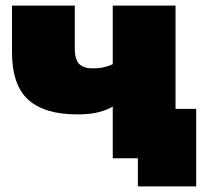

<svg xmlns="http://www.w3.org/2000/svg" viewBox="-20 -567 745 688"><path d="M609 0H384V-185Q362 -172 331 -164.5Q300 -157 258 -157Q140 -157 81.5 -209.5Q23 -262 23 -380V-547H248V-395Q248 -353 264 -337.5Q280 -322 312 -322Q334 -322 352 -326Q370 -330 384 -337V-547H609ZM683 101H474V0H384V-177H683Z"/></svg>

Font: Montserrat-Alt1 Black
Style: Regular
Weight: 900
Designer: Differentunic
Foundry: Differentunic
Version: Version 7.222